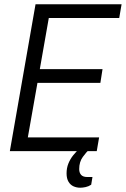

<svg xmlns="http://www.w3.org/2000/svg" viewBox="-20 -706 588 897"><path d="M26 0 146 -686H548L537 -622H208L166 -383H459L449 -319H155L110 -64H443L432 0ZM355 171Q338 171 323.5 164.5Q309 158 300 143Q291 128 291 104Q291 79 299.5 58Q308 37 322 19.5Q336 2 352 -12H398L397 -8Q384 4 367 27Q350 50 350 84Q350 101 359 111Q368 121 388 121H412L406 157Q394 165 380 168Q366 171 355 171Z"/></svg>

Font: Archivo Condensed Light
Style: Italic
Weight: 300
Width: 3
Italic angle: -10°
Designer: Hector Gatti
Foundry: Omnibus-Type
Version: Version 2.001